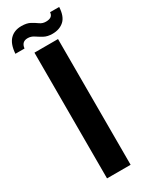

<svg xmlns="http://www.w3.org/2000/svg" viewBox="-289 -1010 829 1058"><g transform="rotate(-30 125.0 -481.5)"><path d="M50 0V-800H200V0ZM236 -950H294Q291 -891 262.5 -865.5Q234 -840 189 -840Q157 -840 135.5 -852Q114 -864 96 -876Q78 -888 57 -888Q18.5 -888 14 -847H-44Q-40 -906.5 -12.8 -934.8Q14.5 -963 60 -963Q95 -963 116 -951.2Q137 -939.5 153.2 -927.8Q169.5 -916 191 -916Q234.5 -916 236 -950Z"/></g></svg>

Font: Big Shoulders Stencil Text Black
Style: Regular
Weight: 900
Designer: Patric King
Foundry: XO Type Co
Version: Version 1.000